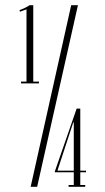

<svg xmlns="http://www.w3.org/2000/svg" viewBox="-20 -719 406 739"><path d="M98 0H123L280 -699H254ZM61 -405V-398H130V-405H108V-699H94C84 -692 69 -685 55 -680L57 -674C58 -674 74 -680 82 -683V-405ZM264 -248V-62H202V-65L262 -248ZM244 -7V0H308V-7H289V-56H311V-62H289V-301H275L191 -59V-56H264V-7Z"/></svg>

Font: Emberly
Style: Regular
Weight: 400
Designer: Rajesh Rajput
Foundry: Rajesh Rajput
Version: Version 1.000